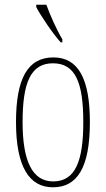

<svg xmlns="http://www.w3.org/2000/svg" viewBox="-20 -786 450 816"><path d="M238 -606H245V-619C222 -657 193 -721 177 -766H134V-756C152 -721 205 -642 238 -606ZM205 10C308 10 362 -73 362 -267C362 -449 314 -542 207 -542C97 -542 48 -451 48 -267C48 -76 105 10 205 10ZM206 -15C117 -15 76 -102 76 -267C76 -434 110 -517 205 -517C301 -517 334 -434 334 -267C334 -103 301 -15 206 -15Z"/></svg>

Font: Noto Serif Hebrew ExtraCondensed Thin
Style: Regular
Weight: 100
Width: 2
Designer: Monotype Design Team
Foundry: Monotype Imaging Inc.
Version: Version 2.004